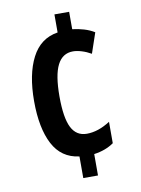

<svg xmlns="http://www.w3.org/2000/svg" viewBox="-83 -781 621 848"><g transform="rotate(-10 227.0 -357.0)"><path d="M287 -646Q313 -643 338.5 -635.5Q364 -628 385 -615L354 -524Q333 -536 311.5 -542.5Q290 -549 273 -549Q226 -549 203 -504Q180 -459 180 -363Q180 -267 202 -223.5Q224 -180 271 -180Q322 -180 376 -215V-119Q339 -93 287 -86V10H221V-87Q141 -97 103.5 -169Q66 -241 66 -362Q66 -482 104.5 -556.5Q143 -631 221 -643V-724H287Z"/></g></svg>

Font: Noto Sans Thai Looped ExtraCondensed SemiBold
Style: Regular
Weight: 600
Width: 2
Designer: Sasikarn Vongin, Ben Mitchell
Foundry: The Fontpad Ltd
Version: Version 1.001; ttfautohint (v1.8.4.7-5d5b)